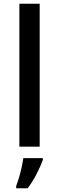

<svg xmlns="http://www.w3.org/2000/svg" viewBox="-20 -780 314 1021"><path d="M191 0H83V-760H191ZM208 70Q198 99 176 142.5Q154 186 127 221H66V209Q73 191 81 164.5Q89 138 95 110Q101 82 104 61H208Z"/></svg>

Font: Noto Sans Thaana Medium
Style: Regular
Weight: 500
Designer: David Williams
Foundry: Google Inc.
Version: Version 3.001; ttfautohint (v1.8.4.7-5d5b)